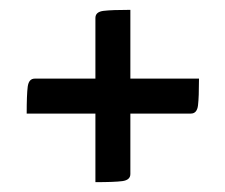

<svg xmlns="http://www.w3.org/2000/svg" viewBox="-20 -477 458 390"><path d="M34.2 -246.3Q34.2 -284.7 36.3 -301Q38.5 -317.3 50.6 -317.3H384.2Q384.2 -279.9 382.2 -263.1Q380.2 -246.3 367.7 -246.3ZM173.8 -107V-440.5Q173.8 -453.1 190.7 -455Q207.5 -457 244.8 -457V-123.5Q244.8 -111.3 228.5 -109.1Q212.2 -107 173.8 -107Z"/></svg>

Font: Yanone Kaffeesatz ExtraLight
Style: Regular
Weight: 200
Designer: Yanone (Cyrillic: Daniel Pouzeot, Huerta Tipografica, and Cyreal)
Foundry: Yanone
Version: Version 2.003